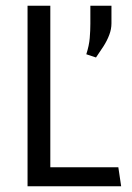

<svg xmlns="http://www.w3.org/2000/svg" viewBox="-20 -647 457 667"><path d="M75.7 0V-627H154.8V-65.9H391.1L400.9 0ZM313.5 -447.3 279.8 -458.5Q289.6 -488.8 291.7 -514.6Q293.9 -540.5 293.9 -564.5V-627H367.2V-565.9Q367.2 -545.9 359.6 -525.9Q352.1 -505.9 339.6 -486.3Q327.1 -466.8 313.5 -447.3Z"/></svg>

Font: Anaheim Medium
Style: Regular
Weight: 500
Version: Version 2.001